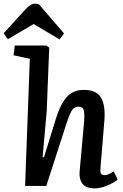

<svg xmlns="http://www.w3.org/2000/svg" viewBox="-56 -1016 674 1049"><path d="M293.9 -833 269 -800.8 127.9 -884.8 -13.2 -801.8 -36.1 -834 83 -964.8Q112.8 -996.1 131.8 -996.1Q143.6 -996.1 157.2 -992.2ZM586.9 -35.2Q565.4 -16.6 528.8 -1.7Q492.2 13.2 462.9 13.2Q413.6 13.2 394.5 -12.2Q375.5 -37.6 378.9 -78.1L403.8 -354Q406.7 -398.4 400.9 -415.8Q395 -433.1 373 -433.1Q347.7 -433.1 333.5 -407.5Q319.3 -381.8 294.9 -303.2L196.8 0H81.1L106.9 -694.8L18.1 -713.9L24.9 -767.1H196.8L212.9 -755.9L199.2 -409.2L176.8 -158.2L184.1 -155.8L249 -366.2Q274.9 -449.2 309.6 -487.1Q344.2 -524.9 401.9 -524.9Q470.7 -524.9 495.8 -482.9Q521 -440.9 514.2 -355L493.2 -102.1Q490.7 -78.1 495.1 -68.6Q499.5 -59.1 515.1 -59.1Q536.1 -59.1 564.9 -80.1Z"/></svg>

Font: Literata Book SemiBold
Style: Italic
Weight: 600
Italic angle: -3°
Designer: Latin by Veronika Burian and Jose Scaglione. Greek by Irene Vlachou. Cyrillic by Vera Evstafieva
Foundry: TypeTogether
Version: Version 1.003;PS 001.003;hotconv 1.0.88;makeotf.lib2.5.64775